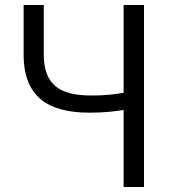

<svg xmlns="http://www.w3.org/2000/svg" viewBox="-20 -752 701 772"><path d="M477 0H559V-732H477V-379C445 -373 403 -368 348 -368C225 -368 156 -407 156 -533V-732H75V-533C75 -360 176 -299 340 -299C399 -299 441 -304 477 -310Z"/></svg>

Font: ChiuKong Gothic CL Normal
Style: Regular
Weight: 350
Designer: Ryoko NISHIZUKA 西塚涼子 (kana, bopomofo & ideographs); Paul D. Hunt (Latin, Greek & Cyrillic); Sandoll Communications 산돌커뮤니
Foundry: Adobe
Version: Version 1.300